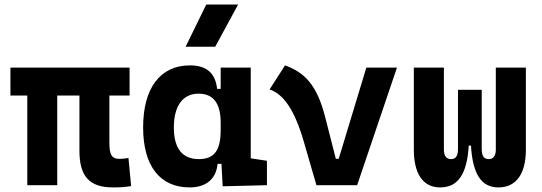

<svg xmlns="http://www.w3.org/2000/svg" viewBox="-20 -815 2384 845"><path d="M477.5 9.8C512.2 9.8 529.8 8.3 557.1 3.9L545.4 -119.6C529.3 -117.2 518.1 -115.7 506.8 -115.7C468.8 -115.7 461.4 -137.7 461.4 -189V-394.5H550.3V-517.6H25.9V-394.5H100.1V0H231.9V-394.5H329.6V-151.4C329.6 -38.6 373.5 9.8 477.5 9.8Z M814.5 9.8C884.3 9.8 931.2 -24.9 937.5 -93.8H954.6L960 4.9L1154.8 0V-107.4L1083.5 -118.2V-517.6H951.2V-423.8H935.5C928.2 -493.2 888.7 -527.3 816.4 -527.3C685.1 -527.3 609.9 -427.7 609.9 -253.9C609.9 -84 684.6 9.8 814.5 9.8ZM951.2 -242.7C951.2 -157.2 926.3 -114.7 855 -114.7C782.7 -114.7 745.1 -161.6 745.1 -253.9C745.1 -349.1 784.7 -402.8 854 -402.8C918.9 -402.8 951.2 -360.4 951.2 -274.9ZM796.9 -609.4H927.2L1027.8 -794.9H887.7Z M1372.6 0H1551.8L1727.1 -517.6H1592.3L1470.7 -116.2H1458L1411.6 -297.9C1374.5 -444.3 1319.3 -496.1 1234.4 -527.3L1166.5 -421.4C1228.5 -400.4 1276.9 -330.6 1317.4 -190.4Z M2173.8 9.8C2252 9.8 2294.4 -50.3 2294.4 -156.2V-517.6H2162.1V-156.2C2162.1 -129.9 2151.4 -114.7 2131.3 -114.7C2110.8 -114.7 2100.1 -127 2100.1 -159.7V-419.9H1995.6V-159.7C1995.6 -127 1984.9 -114.7 1964.8 -114.7C1944.3 -114.7 1933.6 -129.9 1933.6 -156.2V-517.6H1801.3V-156.2C1801.3 -50.3 1841.8 9.8 1917 9.8C1993.7 9.8 2035.2 -45.4 2043 -174.3H2052.7C2060.5 -45.4 2100.1 9.8 2173.8 9.8Z"/></svg>

Font: CaskaydiaCove Nerd Font
Style: Bold
Weight: 700
Designer: Aaron Bell
Foundry: Saja Typeworks
Version: Version 2111.1;Nerd Fonts 2.3.0